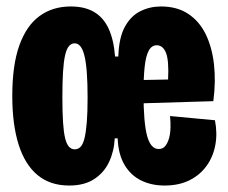

<svg xmlns="http://www.w3.org/2000/svg" viewBox="-20 -561 706 594"><path d="M194 13Q135 13 96 -19.5Q57 -52 37.5 -114Q18 -176 18 -264Q18 -360 40 -421Q62 -482 102.5 -511.5Q143 -541 199 -541Q242 -541 271 -524Q300 -507 316 -472.5Q332 -438 336 -386H346Q348 -445 366.5 -478.5Q385 -512 414.5 -526.5Q444 -541 478 -541Q528 -541 562.5 -518Q597 -495 616.5 -455Q636 -415 642 -362Q648 -309 640 -248L341 -239V-312L500 -315Q503 -374 493.5 -397.5Q484 -421 465 -421Q449 -421 440 -404Q431 -387 427.5 -354Q424 -321 424 -273Q424 -182 435 -141Q446 -100 471 -100Q484 -100 491.5 -109.5Q499 -119 503 -133.5Q507 -148 507.5 -166Q508 -184 506 -202L645 -189Q653 -148 646 -111.5Q639 -75 618.5 -47Q598 -19 565.5 -3Q533 13 489 13Q449 13 417 -2.5Q385 -18 365.5 -50.5Q346 -83 344 -133H335Q333 -93 317.5 -60Q302 -27 271.5 -7Q241 13 194 13ZM211 -99Q222 -99 229.5 -107Q237 -115 241.5 -133.5Q246 -152 248.5 -182.5Q251 -213 251 -259Q251 -305 248.5 -337.5Q246 -370 241 -389.5Q236 -409 228.5 -418Q221 -427 211 -427Q201 -427 193.5 -418.5Q186 -410 181.5 -390.5Q177 -371 175 -339Q173 -307 173 -260Q173 -214 175 -183Q177 -152 181.5 -133.5Q186 -115 193.5 -107Q201 -99 211 -99Z"/></svg>

Font: Bricolage Grotesque 72pt Condensed ExtraBold
Style: Regular
Weight: 800
Width: 3
Designer: Mathieu Triay
Foundry: Atelier Triay
Version: Version 1.001;gftools[0.9.33.dev8+g029e19f]